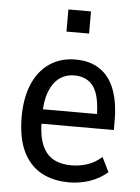

<svg xmlns="http://www.w3.org/2000/svg" viewBox="-52 -745 578 795"><g transform="rotate(5 237.0 -347.5)"><path d="M265 9Q197 9 148 -18.5Q99 -46 72.5 -102Q46 -158 46 -245Q46 -323 70 -380Q94 -437 139.5 -468.5Q185 -500 248 -500Q308 -500 349 -472.5Q390 -445 410.5 -391.5Q431 -338 431 -260V-223H114V-283H370L356 -266Q356 -358 329 -396Q302 -434 249 -434Q213 -434 186.5 -414.5Q160 -395 145 -356Q130 -317 130 -255V-234Q130 -173 146 -135Q162 -97 192.5 -79.5Q223 -62 268 -62Q301 -62 334 -72.5Q367 -83 394 -108L424 -47Q390 -18 349 -4.5Q308 9 265 9ZM200 -612V-704H294V-612Z"/></g></svg>

Font: Nunito Sans 10pt Condensed Medium
Style: Regular
Weight: 500
Width: 3
Designer: Vernon Adams
Foundry: Vernon Adams
Version: Version 3.101;gftools[0.9.27]